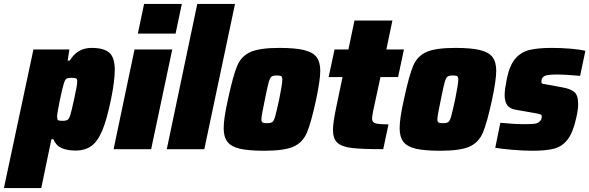

<svg xmlns="http://www.w3.org/2000/svg" viewBox="-71 -763 3014 982"><path d="M100 -510H284L275 -453H286Q324 -518 398 -518Q460 -518 488 -493.5Q516 -469 516 -406Q516 -350 497 -256Q476 -153 452.5 -96.5Q429 -40 396.5 -16.5Q364 7 316 7Q272 7 243.5 -6Q215 -19 202 -51H192L140 199H-51ZM308 -255Q324 -328 324 -346Q324 -359 318 -362Q312 -365 295 -365Q276 -365 269 -360.5Q262 -356 256 -338Q248 -313 234.5 -248Q221 -183 221 -166Q221 -152 226 -148.5Q231 -145 248 -145Q267 -145 275 -150.5Q283 -156 289 -176Q295 -196 308 -255Z M634 -591 666 -743H859L827 -591ZM510 0 617 -510H810L702 0Z M782 0 938 -743H1131L974 0Z M1073 -107Q1073 -158 1095 -255Q1121 -376 1142 -426Q1163 -476 1210 -497Q1257 -518 1358 -518Q1439 -518 1484 -507Q1529 -496 1548 -471Q1567 -446 1567 -401Q1567 -354 1546 -255Q1520 -134 1498.5 -84Q1477 -34 1430 -13Q1383 8 1281 8Q1200 8 1155.5 -2.5Q1111 -13 1092 -38Q1073 -63 1073 -107ZM1357 -255Q1373 -334 1373 -356Q1373 -370 1367 -373.5Q1361 -377 1344 -377Q1325 -377 1317.5 -371Q1310 -365 1303.5 -343Q1297 -321 1284 -255Q1266 -171 1266 -153Q1266 -140 1272 -136.5Q1278 -133 1295 -133Q1314 -133 1322 -139Q1330 -145 1336.5 -168Q1343 -191 1357 -255Z M1632 -99Q1632 -136 1650 -221L1681 -369H1610L1640 -510H1711L1742 -658H1936L1905 -510H1995L1965 -369H1875L1837 -193Q1832 -166 1832 -156Q1832 -138 1849 -132.5Q1866 -127 1916 -127L1889 0Q1780 0 1729 -6Q1678 -12 1655 -32.5Q1632 -53 1632 -99Z M1973 -107Q1973 -158 1995 -255Q2021 -376 2042 -426Q2063 -476 2110 -497Q2157 -518 2258 -518Q2339 -518 2384 -507Q2429 -496 2448 -471Q2467 -446 2467 -401Q2467 -354 2446 -255Q2420 -134 2398.5 -84Q2377 -34 2330 -13Q2283 8 2181 8Q2100 8 2055.5 -2.5Q2011 -13 1992 -38Q1973 -63 1973 -107ZM2257 -255Q2273 -334 2273 -356Q2273 -370 2267 -373.5Q2261 -377 2244 -377Q2225 -377 2217.5 -371Q2210 -365 2203.5 -343Q2197 -321 2184 -255Q2166 -171 2166 -153Q2166 -140 2172 -136.5Q2178 -133 2195 -133Q2214 -133 2222 -139Q2230 -145 2236.5 -168Q2243 -191 2257 -255Z M2462 -7 2488 -135Q2560 -128 2608 -128Q2646 -128 2663 -130Q2680 -132 2688 -141Q2700 -149 2700 -169Q2700 -175 2693 -178Q2686 -181 2662 -185L2565 -202Q2536 -207 2523 -225.5Q2510 -244 2510 -278Q2510 -304 2522 -364Q2536 -430 2565 -463.5Q2594 -497 2637 -507.5Q2680 -518 2752 -518Q2799 -518 2847.5 -514Q2896 -510 2923 -503L2896 -375Q2816 -382 2781 -382Q2747 -382 2730 -379Q2713 -376 2706 -368Q2698 -361 2698 -344Q2698 -338 2702 -336Q2706 -334 2716 -332.5Q2726 -331 2730 -330L2811 -315Q2848 -308 2867 -292Q2886 -276 2886 -229Q2886 -202 2876 -159Q2860 -86 2832.5 -50Q2805 -14 2764 -3Q2723 8 2654 8Q2608 8 2553.5 3.5Q2499 -1 2462 -7Z"/></svg>

Font: Saira Semi Condensed Black
Style: Italic
Weight: 900
Width: 4
Italic angle: -12°
Designer: Hector Gatti with collaboration of the Omnibus-Type team
Foundry: Omnibus-Type
Version: Version 1.001; ttfautohint (v1.8)